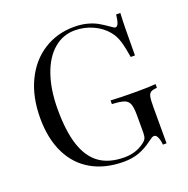

<svg xmlns="http://www.w3.org/2000/svg" viewBox="-130 -846 964 983"><g transform="rotate(-20 351.5 -354.0)"><path d="M555.7 -657.2Q568.4 -647 575.7 -647Q594.7 -647 600.6 -708H623.5Q619.6 -643.1 619.6 -478H596.7Q587.9 -531.7 577.6 -566.2Q567.4 -600.6 546.4 -626Q517.1 -662.1 470.7 -683.1Q424.3 -704.1 373.5 -704.1Q307.6 -704.1 257.8 -661.1Q208 -618.2 180.7 -538.8Q153.3 -459.5 153.3 -353Q153.3 -232.9 179 -156.2Q204.6 -79.6 257.1 -42.7Q309.6 -5.9 391.6 -5.9Q451.7 -5.9 495.6 -37.1Q513.7 -49.3 519 -60.5Q524.4 -71.8 524.4 -91.8V-188Q524.4 -229.5 516.6 -248.8Q508.8 -268.1 488.3 -275.1Q467.8 -282.2 423.3 -284.2V-304.2Q472.7 -300.8 564.5 -300.8Q634.8 -300.8 668.5 -304.2V-284.2Q645 -282.2 635 -276.1Q625 -270 621.3 -253.4Q617.7 -236.8 617.7 -198.2V0H597.7Q596.7 -20.5 589.4 -38.8Q582 -57.1 570.3 -57.1Q564 -57.1 558.1 -54Q552.2 -50.8 537.6 -40Q502.4 -13.2 465.1 0.5Q427.7 14.2 381.3 14.2Q278.8 14.2 205.1 -28.3Q131.3 -70.8 92.5 -150.9Q53.7 -231 53.7 -341.8Q53.7 -456.5 95 -542.7Q136.2 -628.9 209.5 -675.5Q282.7 -722.2 375.5 -722.2Q416 -722.2 447.5 -713.6Q479 -705.1 502.2 -691.9Q525.4 -678.7 555.7 -657.2Z"/></g></svg>

Font: Playfair Display SC
Style: Regular
Weight: 400
Designer: Claus Eggers Sørensen
Foundry: Claus Eggers Sørensen
Version: Version 1.004;PS 001.004;hotconv 1.0.70;makeotf.lib2.5.58329